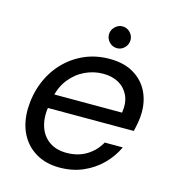

<svg xmlns="http://www.w3.org/2000/svg" viewBox="-102 -752 776 851"><g transform="rotate(15 285.5 -326.5)"><path d="M247 12Q185 12 139 -15Q93 -42 68.5 -90.5Q44 -139 45 -204Q47 -269 69 -324.5Q91 -380 130.5 -422Q170 -464 223 -487.5Q276 -511 339 -511Q405 -511 449.5 -484.5Q494 -458 516 -414Q538 -370 537 -316Q537 -297 533 -273Q529 -249 524 -230H111L122 -295H453Q460 -342 445 -374Q430 -406 400 -423Q370 -440 328 -440Q285 -440 245 -421Q205 -402 176 -365Q147 -328 137 -272L132 -244Q122 -190 134.5 -148Q147 -106 179.5 -82.5Q212 -59 260 -59Q313 -59 352 -83Q391 -107 413 -147H496Q475 -102 439 -66Q403 -30 354.5 -9Q306 12 247 12ZM357 -565Q336 -565 321.5 -580Q307 -595 307 -615Q307 -635 322 -650Q337 -665 356 -665Q377 -665 391.5 -650Q406 -635 406 -615Q406 -595 391.5 -580Q377 -565 357 -565Z"/></g></svg>

Font: DM Sans 20pt
Style: Italic
Weight: 400
Italic angle: -10°
Version: Version 4.004;gftools[0.9.30]